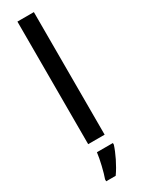

<svg xmlns="http://www.w3.org/2000/svg" viewBox="-256 -878 764 1031"><g transform="rotate(-30 126.5 -362.5)"><path d="M178 -93V-853H76V-93ZM194 -22V-32H95C90 10 73 81 60 116V128H119C151 83 181 20 194 -22Z"/></g></svg>

Font: Noto Sans Kannada UI SemiCondensed Medium
Style: Regular
Weight: 500
Width: 4
Designer: Jelle Bosma - Monotype Design Team
Foundry: Monotype Imaging Inc.
Version: Version 2.005